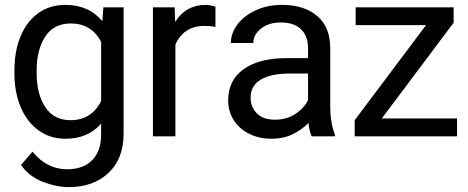

<svg xmlns="http://www.w3.org/2000/svg" viewBox="-20 -558 1917 786"><path d="M248 -538Q344 -538 399 -471L403 -528H486V-11Q486 92 424 150Q362 208 262 208Q211 208 154.5 186Q98 164 66 117L113 63Q172 135 255 135Q320 135 357 98Q394 61 394 -7V-52Q341 10 247 10Q185 10 137.5 -24.5Q90 -59 64.5 -120Q39 -181 39 -258V-269Q39 -349 64.5 -410Q90 -471 137 -504.5Q184 -538 248 -538ZM269 -66Q354 -66 394 -144V-387Q354 -462 270 -462Q200 -462 165 -408Q130 -354 130 -269V-258Q130 -174 165 -120Q200 -66 269 -66Z M606 -528H695L697 -468Q741 -538 822 -538Q831 -538 844 -535.5Q857 -533 862 -531V-448Q842 -452 818 -452Q773 -452 743 -431.5Q713 -411 698 -375V0H606Z M1130 -466Q1080 -466 1048.5 -441Q1017 -416 1017 -382H925Q925 -421 951.5 -457Q978 -493 1026 -515.5Q1074 -538 1135 -538Q1225 -538 1278.5 -492.5Q1332 -447 1332 -361V-115Q1332 -88 1337 -58Q1342 -28 1351 -8V0H1256Q1246 -21 1243 -55Q1215 -26 1177 -8Q1139 10 1093 10Q1040 10 999.5 -10.5Q959 -31 936.5 -67Q914 -103 914 -146Q914 -230 977.5 -275Q1041 -320 1152 -320H1241V-362Q1241 -410 1212.5 -438Q1184 -466 1130 -466ZM1241 -148V-257H1167Q1089 -257 1047.5 -232Q1006 -207 1006 -159Q1006 -119 1032 -93.5Q1058 -68 1106 -68Q1153 -68 1189 -91.5Q1225 -115 1241 -148Z M1432 -66 1724 -455H1436V-528H1837V-465L1543 -73H1851V0H1432Z"/></svg>

Font: Freesentation 5 Medium
Style: Regular
Weight: 500
Designer: glyphs from Roboto by Christian Robertson / Hangul glyphs from Noto Sans CJK(Source Han Sans) by Jang Soo-young and Kang
Foundry: PT&
Version: Version 2.001